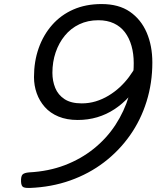

<svg xmlns="http://www.w3.org/2000/svg" viewBox="-20 -915 773 949"><path d="M482 -895Q567 -895 622 -857Q677 -819 705 -754Q733 -689 733 -606Q733 -505 704.5 -413.5Q676 -322 622.5 -246Q569 -170 494.5 -113Q420 -56 327 -23Q234 10 127 14Q108 15 96.5 10.5Q85 6 84 -17Q83 -44 91.5 -52.5Q100 -61 124 -63Q220 -68 300 -98.5Q380 -129 443.5 -180Q507 -231 550.5 -297.5Q594 -364 617.5 -441.5Q641 -519 641 -603Q641 -649 630 -688Q619 -727 597.5 -755.5Q576 -784 543 -799.5Q510 -815 466 -815Q414 -815 372 -795Q330 -775 300.5 -739Q271 -703 255 -656Q239 -609 239 -555Q239 -515 253 -480.5Q267 -446 299 -425Q331 -404 384 -404Q420 -404 453 -414Q486 -424 516 -442Q546 -460 571.5 -483.5Q597 -507 617.5 -534.5Q638 -562 653 -590L680 -521Q653 -475 619 -438Q585 -401 545.5 -375Q506 -349 460.5 -335.5Q415 -322 364 -322Q310 -322 269 -339Q228 -356 201.5 -386Q175 -416 161.5 -454Q148 -492 148 -534Q148 -611 171 -676.5Q194 -742 237.5 -791.5Q281 -841 342.5 -868Q404 -895 482 -895Z"/></svg>

Font: Playwrite DK Uloopet
Style: Regular
Weight: 400
Designer: Veronika Burian, José Scaglione
Foundry: TypeTogether
Version: Version 1.002